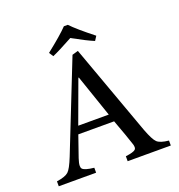

<svg xmlns="http://www.w3.org/2000/svg" viewBox="-145 -939 984 1058"><g transform="rotate(-20 347.0 -409.5)"><path d="M497 -709 481 -684Q439 -701 358 -746Q274 -700 236 -684L220 -709Q310 -780 347 -819H370Q407 -780 497 -709ZM676 0H423V-29Q470 -35 481 -46Q486 -51 486 -60Q486 -71 480 -86Q467 -127 428 -232H218L175 -108Q166 -81 166 -66Q166 -54 171 -49Q182 -35 238 -29V0H19V-29Q69 -36 88 -53Q106 -69 131 -132L338 -655L373 -665L566 -132Q590 -68 608 -51Q626 -34 676 -29ZM413 -277 328 -525H325L234 -277Z"/></g></svg>

Font: Shafarik
Style: Regular
Weight: 400
Version: Version 1.001; ttfautohint (v1.8.4.7-5d5b)